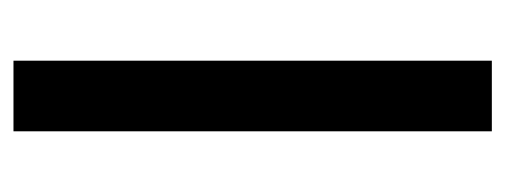

<svg xmlns="http://www.w3.org/2000/svg" viewBox="-258 -510 768 292"><g transform="rotate(-90 126.0 -364.0)"><path d="M179.7 -727.5V0H72.3V-727.5Z"/></g></svg>

Font: Inter Medium
Style: Regular
Weight: 500
Designer: Rasmus Andersson
Foundry: rsms
Version: Version 4.001;git-9221beed3